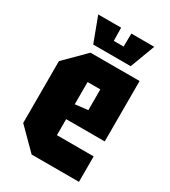

<svg xmlns="http://www.w3.org/2000/svg" viewBox="-182 -825 807 914"><g transform="rotate(30 222.0 -368.0)"><path d="M32 -110V-450L142 -560H412V-228H200V-140H402V0H142ZM200 -310 270 -318V-432H200ZM265 -736H391L340 -600H134L83 -736H209L210 -664H264Z"/></g></svg>

Font: Tektur Condensed
Style: Bold
Weight: 700
Width: 3
Designer: Adam Jagosz
Foundry: Adam Jagosz
Version: Version 1.005;gftools[0.9.30]